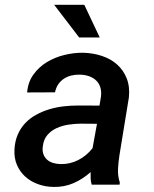

<svg xmlns="http://www.w3.org/2000/svg" viewBox="-20 -754 627 784"><path d="M354.5 0Q350.6 -12.7 350.1 -25.4Q349.6 -38.1 350.1 -51.3Q317.9 -22.5 280 -6.1Q242.2 10.3 198.2 9.3Q165 8.8 135.3 -2Q105.5 -12.7 83.5 -32.5Q61.5 -52.2 49.3 -80.3Q37.1 -108.4 39.1 -144Q41 -178.7 53 -205.6Q64.9 -232.4 84 -252.2Q103 -272 128.2 -285.6Q153.3 -299.3 181.6 -307.9Q210 -316.4 240 -319.8Q270 -323.2 299.8 -323.2L386.2 -322.8L392.1 -358.4Q395 -379.9 389.9 -396.7Q384.8 -413.6 373 -425Q361.3 -436.5 344.2 -442.6Q327.1 -448.7 306.2 -449.2Q287.6 -449.7 271 -445.6Q254.4 -441.4 240.7 -432.4Q227.1 -423.3 217.8 -409.7Q208.5 -396 204.6 -377L90.8 -376.5Q94.2 -418.5 116.2 -449.2Q138.2 -480 170.9 -500Q203.6 -520 242.7 -529.5Q281.7 -539.1 319.3 -538.6Q360.4 -537.6 396.2 -525.6Q432.1 -513.7 458 -490.7Q483.9 -467.8 497.3 -434.1Q510.7 -400.4 506.3 -356.4L467.8 -120.6Q463.4 -92.8 461.9 -64.5Q460.4 -36.1 469.2 -8.8L468.3 0ZM226.6 -84Q265.6 -83 299.8 -100.6Q334 -118.2 357.9 -148.9L376 -248.5L310.1 -249Q286.1 -249 260.3 -245.1Q234.4 -241.2 211.9 -231.2Q189.5 -221.2 173.8 -203.1Q158.2 -185.1 154.8 -156.7Q152.3 -138.7 157 -125.2Q161.6 -111.8 171.4 -102.8Q181.2 -93.8 195.3 -89.1Q209.5 -84.5 226.6 -84ZM387.2 -601.1H303.2L201.2 -734.4H324.2Z"/></svg>

Font: Roboto Mono Medium
Style: Italic
Weight: 500
Designer: Google
Version: Version 2.000985; 2015; ttfautohint (v1.3)